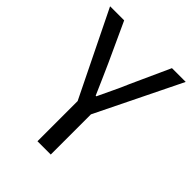

<svg xmlns="http://www.w3.org/2000/svg" viewBox="-191 -757 858 858"><g transform="rotate(45 238.0 -328.0)"><path d="M196 0V-254L-1 -656H88L173 -471Q189 -435 204.5 -400Q220 -365 236 -328H240Q257 -365 274 -400Q291 -435 306 -471L390 -656H477L280 -254V0Z"/></g></svg>

Font: .
Style: 
Weight: 400
Designer: Paul D. Hunt, Dalton Maag
Foundry: Dalton Maag Ltd
Version: Version 1.200